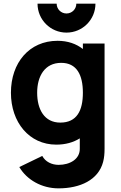

<svg xmlns="http://www.w3.org/2000/svg" viewBox="-20 -779 664 1054"><path d="M345 -600C433 -600 504 -671 504 -759H399C399 -729 375 -705 345 -705C315 -705 291 -729 291 -759H186C186 -671 257 -600 345 -600ZM289 15C340 15 383 2.5 418 -19.5V35C420 95 363 126 302 126C264 126 229 109 212 77L86 138C127 208 209 255 301 255C420 255 520 209 546 110C552 87 554 64 554 37V-540H435V-510C398.5 -538.5 352 -555 296 -555C141 -555 40 -435 40 -270C40 -108 140 15 289 15ZM311 -106C223 -106 184 -179 184 -270C184 -360 225 -434 316 -434C401 -434 435 -368 435 -270C435 -172 402 -106 311 -106Z"/></svg>

Font: Manrope ExtraBold
Style: Regular
Weight: 800
Designer: Mikhail Sharanda
Foundry: Mikhail Sharanda
Version: Version 4.505